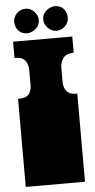

<svg xmlns="http://www.w3.org/2000/svg" viewBox="-59 -907 468 943"><g transform="rotate(-5 175.0 -436.0)"><path d="M29 0V-135Q29 -152 29 -156.5Q29 -161 29 -163Q29 -165 29 -171V-172Q29 -179 29 -180.5Q29 -182 29 -187.5Q29 -193 29 -209V-260Q29 -277 29 -281.5Q29 -286 29 -288Q29 -290 29 -296V-297Q29 -304 29 -305.5Q29 -307 29 -312.5Q29 -318 29 -334V-434Q67 -434 81.5 -450Q96 -466 96 -498V-567Q96 -599 81.5 -617.5Q67 -636 29 -636V-716H321V-636Q284 -636 269 -615.5Q254 -595 254 -567V-498Q254 -470 269 -452Q284 -434 321 -434V0ZM246 -751Q222 -751 204 -770Q186 -789 186 -811Q186 -831 196.5 -844.5Q207 -858 221.5 -865Q236 -872 247 -872Q276 -872 291.5 -854Q307 -836 307 -811Q307 -787 289.5 -769Q272 -751 246 -751ZM103 -751Q75 -751 59 -769Q43 -787 43 -812Q43 -836 60.5 -854Q78 -872 104 -872Q128 -872 146 -853.5Q164 -835 164 -812Q164 -792 153.5 -778.5Q143 -765 128.5 -758Q114 -751 103 -751Z"/></g></svg>

Font: Danfo
Style: Regular
Weight: 400
Designer: Seyi Olusanya, David Udoh, Eyiyemi Adegbite, Mirko Velimirović
Version: Version 1.000